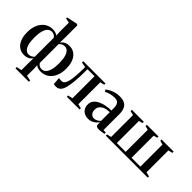

<svg xmlns="http://www.w3.org/2000/svg" viewBox="-8 -1635 2679 2679"><g transform="rotate(45 1332.0 -295.5)"><path d="M264.5 226.5V201L340.5 185.5V50.5L343 -53.5Q335.5 -39.5 319.2 -24.2Q303 -9 277.2 1.2Q251.5 11.5 214.5 11.5Q174.5 11.5 139.5 -4.5Q104.5 -20.5 78.2 -52.5Q52 -84.5 37.2 -132.8Q22.5 -181 22.5 -246Q22.5 -310.5 39 -362.5Q55.5 -414.5 85.8 -451.8Q116 -489 157.2 -508.8Q198.5 -528.5 248.5 -528.5Q281.5 -528.5 305.8 -519.8Q330 -511 342.5 -500L340 -578V-750.5L271.5 -765.5V-785.5L426.5 -818.5H434L450.5 -806.5V-578L448 -464Q456 -478 472.2 -493Q488.5 -508 514.5 -518.5Q540.5 -529 577 -529Q617.5 -529 652.2 -513Q687 -497 713.2 -464.8Q739.5 -432.5 754.2 -384.2Q769 -336 769 -271Q769 -206.5 752.5 -154.5Q736 -102.5 706 -65.2Q676 -28 634.8 -8.5Q593.5 11 544 11Q509.5 11 485.5 2Q461.5 -7 448.5 -17.5L451 50.5V186L528 201V226.5ZM257 -39Q285 -39 307.2 -52Q329.5 -65 340.5 -79.5V-450Q334.5 -462 323.5 -472Q312.5 -482 297.5 -488.5Q282.5 -495 263 -495Q225 -495 198.8 -467.8Q172.5 -440.5 159.2 -389Q146 -337.5 146 -264Q146 -186.5 160 -136.8Q174 -87 199 -63Q224 -39 257 -39ZM529 -22.5Q567 -22.5 593 -49.5Q619 -76.5 632.2 -128Q645.5 -179.5 645.5 -253Q645.5 -331 631.5 -381Q617.5 -431 592.5 -454.8Q567.5 -478.5 534.5 -478.5Q506.5 -478.5 484.8 -466.2Q463 -454 451 -438V-67Q457.5 -56 468.2 -45.8Q479 -35.5 494.2 -29Q509.5 -22.5 529 -22.5Z M840 9Q826 9 815.5 7Q805 5 797.5 2.5L790 -107.5Q800 -105 815.5 -103.5Q831 -102 845 -102Q879.5 -102 900.2 -141.5Q921 -181 930 -263Q939 -345 939.5 -472.5L862.5 -487.5V-512.5H1301.5V-487.5L1238.5 -472V-40L1302.5 -25V0H1051V-25L1122 -40V-475.5H983V-423Q983 -319 976 -244.5Q969 -170 958.5 -123Q948 -76 937 -53.5Q921.5 -22 897 -6.5Q872.5 9 840 9Z M1477 9.5Q1438.5 9.5 1405.8 -6.5Q1373 -22.5 1353 -53.8Q1333 -85 1333 -131Q1333 -178 1360 -211Q1387 -244 1430.8 -264.5Q1474.5 -285 1526.2 -294.2Q1578 -303.5 1627 -303.5V-355Q1627 -388 1618.2 -412.5Q1609.5 -437 1589.2 -450.2Q1569 -463.5 1533.5 -463.5Q1483.5 -463.5 1443.5 -450.8Q1403.5 -438 1377.5 -424.5L1361.5 -453Q1378.5 -467.5 1408.8 -484.8Q1439 -502 1480.5 -514.5Q1522 -527 1572.5 -527Q1630.5 -527 1668 -507.5Q1705.5 -488 1723.5 -448Q1741.5 -408 1741.5 -346.5V-34L1789.5 -30.5V-7Q1778.5 -4.5 1762.5 -0.8Q1746.5 3 1727.2 5.5Q1708 8 1688.5 8Q1660 8 1645 -0.5Q1630 -9 1630 -35.5V-78.5Q1620.5 -61.5 1599.5 -40.8Q1578.5 -20 1547.5 -5.2Q1516.5 9.5 1477 9.5ZM1528 -52.5Q1556.5 -52.5 1582 -65.2Q1607.5 -78 1627 -100V-271.5Q1573.5 -271.5 1534.5 -256.2Q1495.5 -241 1474 -213Q1452.5 -185 1452.5 -146.5Q1452.5 -117.5 1462.8 -96.5Q1473 -75.5 1490.2 -64Q1507.5 -52.5 1528 -52.5Z M1820.5 0V-25L1885 -40V-472.5L1821.5 -487.5V-512.5H2057.5V-487.5L2001.5 -472.5V-36.5H2175.5V-472.5L2117.5 -487.5V-512.5H2348V-487.5L2292 -472.5V-36.5H2466.5V-472.5L2408 -487.5V-512.5H2646.5V-487.5L2583 -472.5V-40L2647.5 -25V0Z"/></g></svg>

Font: Merriweather 120pt SemiBold
Style: Regular
Weight: 600
Version: Version 2.100